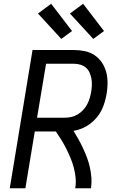

<svg xmlns="http://www.w3.org/2000/svg" viewBox="-20 -1001 640 1021"><path d="M32 0 153 -735H373Q403 -735 431.5 -729Q460 -723 483 -707.5Q506 -692 521.5 -669Q537 -646 544.5 -618.5Q552 -591 552 -561.5Q552 -532 547 -502Q543 -480 536.5 -457.5Q530 -435 519.5 -414Q509 -393 493 -374.5Q477 -356 457.5 -341.5Q438 -327 416 -318Q394 -309 371 -305Q385 -282 398 -259Q411 -236 422 -212Q433 -188 442.5 -163Q452 -138 458 -111Q464 -84 466 -56Q468 -28 464 0H380Q385 -28 382 -56.5Q379 -85 372 -111Q365 -137 354.5 -162Q344 -187 332 -211Q320 -235 306 -257.5Q292 -280 277 -302H165L115 0ZM324 -375Q342 -375 359.5 -379Q377 -383 393 -392.5Q409 -402 422 -416Q435 -430 443.5 -446Q452 -462 457 -479Q462 -496 465 -514Q468 -531 468.5 -549Q469 -567 466 -583.5Q463 -600 456 -615.5Q449 -631 436.5 -641.5Q424 -652 407.5 -657Q391 -662 373 -662H225L177 -375ZM476 -794 352 -929 422 -981 533 -836ZM306 -794 182 -929 252 -981 363 -836Z"/></svg>

Font: Iosevka Curly Extended
Style: Italic
Weight: 400
Width: 7
Italic angle: -9°
Monospace: yes
Designer: Belleve Invis
Foundry: Belleve Invis
Version: Version 11.1.0; ttfautohint (v1.8.3)